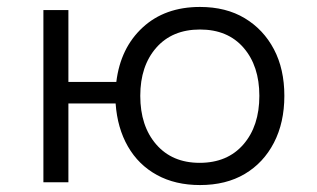

<svg xmlns="http://www.w3.org/2000/svg" viewBox="-20 -525 913 553"><path d="M556 8Q485 8 432 -21Q379 -50 348.5 -103Q318 -156 313 -227H177V0H105V-496H177V-289H315Q327 -387 391 -446Q455 -505 556 -505Q631 -505 685 -472.5Q739 -440 769 -383Q799 -326 799 -249Q799 -172 769 -114Q739 -56 685 -24Q631 8 556 8ZM555 -56Q635 -56 681 -109Q727 -162 727 -249Q727 -335 681.5 -387.5Q636 -440 556 -440Q476 -440 430 -387.5Q384 -335 384 -249Q384 -162 430 -109Q476 -56 555 -56Z"/></svg>

Font: Nunito Sans 6pt Light
Style: Regular
Weight: 300
Version: Version 3.101;gftools[0.9.27]